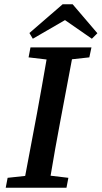

<svg xmlns="http://www.w3.org/2000/svg" viewBox="-20 -887 480 907"><path d="M115 -616 200 -606C185 -522 171 -437 155 -353L99 -56L16 -47L7 0H294L303 -47L219 -57C233 -141 248 -226 264 -310L320 -607L402 -616L412 -663H124ZM323 -867H276L119 -731L135 -704L287 -792L414 -704L440 -730Z"/></svg>

Font: Source Serif Pro Semibold
Style: Italic
Weight: 600
Italic angle: -12°
Designer: Frank Grießhammer
Foundry: Adobe Systems Incorporated
Version: Version 3.001;hotconv 1.0.111;makeotfexe 2.5.65597